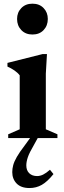

<svg xmlns="http://www.w3.org/2000/svg" viewBox="-20 -732 338 1018"><path d="M152 -549Q115.5 -549 93 -572.5Q70.5 -596 70.5 -631.5Q70.5 -666 93 -689.2Q115.5 -712.5 152 -712.5Q189 -712.5 211.2 -689.2Q233.5 -666 233.5 -631.5Q233.5 -596 211.2 -572.5Q189 -549 152 -549ZM161 34.5Q135.5 78 127.5 102Q119.5 126 119.5 145Q119.5 171.5 135 186.5Q150.5 201.5 176.5 201.5Q192.5 201.5 208.5 193.8Q224.5 186 245 168L263.5 191Q231 231.5 201.5 248.2Q172 265 136.5 265Q91.5 265 68.2 241Q45 217 45 180.5Q45 162.5 50 143.8Q55 125 69.2 100Q83.5 75 111.5 38.5L139.5 0H23.5V-20L84.5 -46.5V-332.5Q74 -346.5 56.5 -358.5Q39 -370.5 19.5 -379V-398.5L206.5 -445.5H229L223 -341.5V-46.5L284.5 -20V0H180Z"/></svg>

Font: Newsreader Text
Style: Bold
Weight: 700
Designer: Hugues Gentile
Foundry: Production Type
Version: Version 1.001